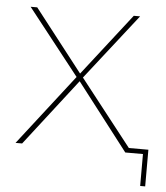

<svg xmlns="http://www.w3.org/2000/svg" viewBox="-48 -561 626 725"><g transform="rotate(5 264.5 -198.0)"><path d="M529 -18H455L259 -268L454 -517H430L247 -282L64 -517H39L235 -268L27 0H52L248 -253L443 0H510V121H529Z"/></g></svg>

Font: Montserrat-Alt1 Thin
Style: Regular
Weight: 100
Designer: Differentunic
Foundry: Differentunic
Version: Version 7.222